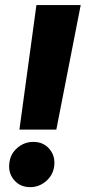

<svg xmlns="http://www.w3.org/2000/svg" viewBox="-20 -748 347 777"><path d="M58.6 -223.6 127.4 -727.5H306.6L208 -223.6ZM102.1 9.3Q60.5 9.3 35.9 -20.8Q11.2 -50.8 18.6 -93.3Q23.9 -127.9 51.8 -150.9Q79.6 -173.8 114.7 -173.8Q156.7 -173.8 181.2 -143.8Q205.6 -113.8 198.7 -71.3Q192.9 -37.1 165.3 -13.9Q137.7 9.3 102.1 9.3Z"/></svg>

Font: Inter 28pt ExtraBold
Style: Italic
Weight: 800
Italic angle: -9.3988°
Designer: Rasmus Andersson
Foundry: rsms
Version: Version 4.001;git-66647c0bb